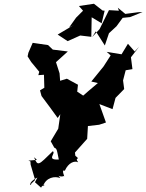

<svg xmlns="http://www.w3.org/2000/svg" viewBox="-20 -960 779 1022"><path d="M166 10 202 42C187 35 237 12 209 31C225 -16 272 -24 301 -12C275 -49 286 -11 320 -23C329 -10 302 -62 325 -51C344 -95 378 -106 396 -96C373 -129 415 -104 381 -131L379 -148L444 -221L448 -289L508 -296L544 -308L509 -406L579 -379L595 -439L641 -486L635 -532L649 -586L685 -592L677 -655L721 -712L697 -686L661 -727L627 -671L548 -684L569 -665C557 -645 543 -626 531 -606L466 -526L501 -518C467 -490 434 -461 401 -432L416 -395L426 -449L391 -472L395 -509L336 -541L300 -530L297 -570L278 -629L341 -686L261 -696L236 -720L154 -732L131 -679L127 -660L146 -630L189 -578L184 -560L214 -562L216 -493L193 -479L201 -449C230 -410 259 -372 287 -332L301 -352L290 -275L250 -208L269 -174L261 -178C285 -167 280 -172 293 -111C223 -107 280 -144 261 -155C183 -79 182 -73 161 -123L174 -112L176 -109L131 -105L142 -101L143 -84L167 -2L147 17C143 38 124 12 179 -15ZM613 -903 560 -906 510 -805 471 -763 490 -793 538 -718 560 -783 600 -820 633 -865 672 -869 739 -896 716 -895 647 -886 607 -919ZM422 -903 385 -866 348 -814 373 -827 287 -776 340 -741 407 -771 466 -764 468 -868 521 -836 537 -903 526 -904 480 -940 400 -928Z"/></svg>

Font: Asimov Aggro
Style: It
Weight: 500
Designer: Google
Version: Version 2.000980; 2014